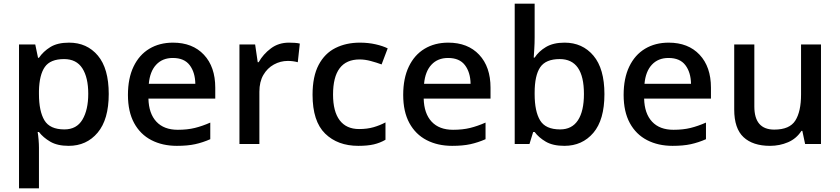

<svg xmlns="http://www.w3.org/2000/svg" viewBox="-20 -780 4550 1040"><path d="M354 -549Q451 -549 510 -479Q569 -409 569 -271Q569 -133 509 -61.5Q449 10 352 10Q291 10 252.5 -12.5Q214 -35 191 -65H184Q187 -47 189 -23Q191 1 191 20V240H83V-539H171L186 -467H191Q214 -501 252.5 -525Q291 -549 354 -549ZM327 -460Q253 -460 223 -417.5Q193 -375 191 -288V-271Q191 -178 220.5 -128.5Q250 -79 329 -79Q395 -79 426.5 -132Q458 -185 458 -272Q458 -360 426 -410Q394 -460 327 -460Z M917 -549Q1023 -549 1084.5 -483.5Q1146 -418 1146 -305V-246H784Q786 -165 827 -121Q868 -77 943 -77Q995 -77 1035.5 -87Q1076 -97 1119 -116V-26Q1078 -8 1037 1Q996 10 938 10Q860 10 800 -21Q740 -52 706.5 -113.5Q673 -175 673 -266Q673 -356 703.5 -419.5Q734 -483 789 -516Q844 -549 917 -549ZM916 -466Q860 -466 826 -429.5Q792 -393 786 -326H1038Q1037 -388 1007.5 -427Q978 -466 916 -466Z M1545 -549Q1559 -549 1575.5 -548Q1592 -547 1604 -544L1593 -443Q1567 -450 1539 -450Q1499 -450 1463.5 -430.5Q1428 -411 1406.5 -374Q1385 -337 1385 -283V0H1277V-539H1362L1376 -443H1381Q1406 -487 1447.5 -518Q1489 -549 1545 -549Z M1921 10Q1809 10 1741 -56.5Q1673 -123 1673 -267Q1673 -366 1706 -428.5Q1739 -491 1797 -520Q1855 -549 1929 -549Q1975 -549 2014.5 -540Q2054 -531 2080 -518L2047 -431Q2020 -441 1988.5 -449.5Q1957 -458 1928 -458Q1784 -458 1784 -268Q1784 -176 1820 -128.5Q1856 -81 1925 -81Q1969 -81 2003.5 -91Q2038 -101 2068 -117V-23Q2039 -6 2005 2Q1971 10 1921 10Z M2408 -549Q2514 -549 2575.5 -483.5Q2637 -418 2637 -305V-246H2275Q2277 -165 2318 -121Q2359 -77 2434 -77Q2486 -77 2526.5 -87Q2567 -97 2610 -116V-26Q2569 -8 2528 1Q2487 10 2429 10Q2351 10 2291 -21Q2231 -52 2197.5 -113.5Q2164 -175 2164 -266Q2164 -356 2194.5 -419.5Q2225 -483 2280 -516Q2335 -549 2408 -549ZM2407 -466Q2351 -466 2317 -429.5Q2283 -393 2277 -326H2529Q2528 -388 2498.5 -427Q2469 -466 2407 -466Z M2876 -578Q2876 -545 2874 -515Q2872 -485 2871 -468H2876Q2898 -502 2937.5 -525.5Q2977 -549 3038 -549Q3135 -549 3194.5 -478.5Q3254 -408 3254 -270Q3254 -131 3194 -60.5Q3134 10 3037 10Q2975 10 2936.5 -12.5Q2898 -35 2876 -65H2868L2848 0H2768V-760H2876ZM3012 -460Q2936 -460 2906 -415.5Q2876 -371 2876 -278V-270Q2876 -177 2905.5 -128Q2935 -79 3014 -79Q3078 -79 3110.5 -128.5Q3143 -178 3143 -271Q3143 -460 3012 -460Z M3602 -549Q3708 -549 3769.5 -483.5Q3831 -418 3831 -305V-246H3469Q3471 -165 3512 -121Q3553 -77 3628 -77Q3680 -77 3720.5 -87Q3761 -97 3804 -116V-26Q3763 -8 3722 1Q3681 10 3623 10Q3545 10 3485 -21Q3425 -52 3391.5 -113.5Q3358 -175 3358 -266Q3358 -356 3388.5 -419.5Q3419 -483 3474 -516Q3529 -549 3602 -549ZM3601 -466Q3545 -466 3511 -429.5Q3477 -393 3471 -326H3723Q3722 -388 3692.5 -427Q3663 -466 3601 -466Z M4427 -539V0H4341L4326 -71H4321Q4294 -29 4248.5 -9.5Q4203 10 4151 10Q4058 10 4007.5 -37Q3957 -84 3957 -187V-539H4066V-203Q4066 -78 4174 -78Q4257 -78 4288 -127Q4319 -176 4319 -268V-539Z"/></svg>

Font: Noto Sans Sora Sompeng Medium
Style: Regular
Weight: 500
Designer: Monotype Design Team. David Williams.
Foundry: Monotype Imaging Inc.
Version: Version 2.101; ttfautohint (v1.8.4.7-5d5b)